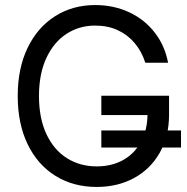

<svg xmlns="http://www.w3.org/2000/svg" viewBox="-20 -737 748 767"><path d="M703.1 -147.5H384.8V-215.8H703.1ZM360.4 -634.8Q296.9 -634.8 246.1 -602.1Q195.3 -569.3 165.5 -505.9Q135.7 -442.4 135.7 -353.5Q135.7 -264.6 165.5 -201.2Q195.3 -137.7 247.6 -105Q299.8 -72.3 366.2 -72.3Q426.8 -72.3 472.7 -98.1Q518.6 -124 543.9 -171.9Q569.3 -219.7 569.3 -282.2L595.7 -277.3H384.8V-354.5H655.3V-278.3Q655.3 -192.4 618.2 -127Q581.1 -61.5 515.6 -25.9Q450.2 9.8 366.2 9.8Q272.5 9.8 201.2 -34.7Q129.9 -79.1 90.3 -161.1Q50.8 -243.2 50.8 -353.5Q50.8 -463.9 90.3 -545.9Q129.9 -627.9 200.2 -672.4Q270.5 -716.8 360.4 -716.8Q434.6 -716.8 496.1 -688Q557.6 -659.2 598.1 -606.9Q638.7 -554.7 651.4 -486.3H560.5Q545.9 -532.2 517.6 -565.4Q489.3 -598.6 449.7 -616.7Q410.2 -634.8 360.4 -634.8Z"/></svg>

Font: Pretendard Std Variable
Style: Regular
Weight: 400
Designer: Base glyphs from Inter by Rasmus Andersson; Hangeul glyphs from Noto Sans CJK(Source Han Sans) by Jang Soo-young and Kan
Foundry: Kil Hyung-jin
Version: Version 1.309;Glyphs 3.2 (3225)